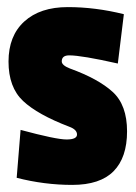

<svg xmlns="http://www.w3.org/2000/svg" viewBox="-20 -511 382 541"><path d="M329 -471 312 -332Q210 -355 175 -355Q154 -355 154 -338Q154 -327 177 -318Q257 -289 297.5 -252Q338 -215 338 -141Q338 -67 300 -28.5Q262 10 183.5 10Q105 10 27 -10L38 -145Q138 -118 167.5 -118Q197 -118 197 -132Q197 -146 175 -154Q86 -188 45 -226.5Q4 -265 4 -337.5Q4 -410 48.5 -450.5Q93 -491 171 -491Q249 -491 329 -471Z"/></svg>

Font: Passion One
Style: Regular
Weight: 400
Designer: Alejandro Lo Celso
Foundry: Fontstage
Version: Version 1.002